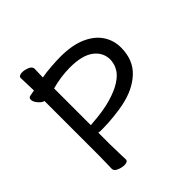

<svg xmlns="http://www.w3.org/2000/svg" viewBox="-193 -852 1004 1004"><g transform="rotate(-45 309.0 -350.0)"><path d="M182 -206V-118Q182 -85 183.5 -53.5Q185 -22 185 -5Q185 11 158 11Q141 11 121 3Q98 -6 98 -22Q98 -34 99 -62Q100 -90 100 -118V-522Q85 -525 69.5 -543.5Q54 -562 54 -577Q54 -592 68 -594L100 -600Q97 -680 97 -695Q97 -704 107 -708Q114 -711 123 -711Q141 -711 161 -703Q183 -694 183 -677Q183 -667 182 -650.5Q181 -634 181 -615Q212 -621 254.5 -624Q297 -627 320 -627Q409 -627 466.5 -601.5Q524 -576 552.5 -533Q581 -490 581 -437Q581 -346 524 -292.5Q467 -239 373 -220Q345 -214 299 -209Q253 -204 215 -204H200Q188 -204 182 -206ZM318 -552Q251 -552 182 -533V-261Q185 -262 189 -262Q280 -268 338 -285Q396 -302 429 -323.5Q462 -345 476 -366.5Q490 -388 493.5 -406Q497 -424 497 -431Q497 -485 452.5 -518.5Q408 -552 318 -552Z"/></g></svg>

Font: Moon Stars Kai
Style: Bold
Weight: 700
Designer: GuiWonder
Version: Version 1.101